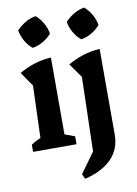

<svg xmlns="http://www.w3.org/2000/svg" viewBox="-101 -811 769 1075"><g transform="rotate(-10 283.5 -273.5)"><path d="M33 0V-41Q45 -49 58 -56Q71 -63 87 -69L97 -366L41 -447Q82 -471 127.5 -485.5Q173 -500 223 -503V-66L280 -45V0ZM179 -746Q203 -725 219.5 -696Q236 -667 241 -636Q222 -613 192 -595.5Q162 -578 132 -574Q108 -593 91 -623Q74 -653 69 -684Q90 -707 118.5 -724Q147 -741 179 -746ZM294 199 281 171 364 56 375 -366 318 -447Q359 -471 404.5 -485.5Q450 -500 500 -503V-17Q500 67 446 121.5Q392 176 294 199ZM455 -746Q479 -725 495.5 -696Q512 -667 517 -636Q498 -613 468 -595.5Q438 -578 408 -574Q384 -593 367 -623Q350 -653 345 -684Q366 -707 394.5 -724Q423 -741 455 -746Z"/></g></svg>

Font: Piazzolla 24pt
Style: Bold
Weight: 700
Designer: Juan Pablo del Peral
Foundry: Huerta Tipografica
Version: Version 2.005